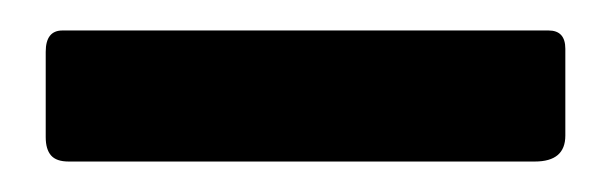

<svg xmlns="http://www.w3.org/2000/svg" viewBox="-20 -753 401 126"><path d="M351 -721V-664Q351 -647 331 -647H25Q17 -647 13.5 -651Q10 -655 10 -663V-719Q10 -733 21 -733H340Q351 -733 351 -721Z"/></svg>

Font: Libre Franklin SemiBold
Style: Regular
Weight: 600
Designer: Pablo Impallari, Rodrigo Fuenzalida, Nhung Nguyen
Foundry: Impallari Type
Version: Version 3.000